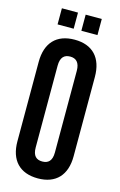

<svg xmlns="http://www.w3.org/2000/svg" viewBox="-130 -903 602 967"><g transform="rotate(15 171.0 -419.5)"><path d="M67 -849V-765H151V-849ZM191 -849V-765H275V-849ZM171 -713C76 -713 24 -657 24 -558V-144C24 -46 76 10 171 10C265 10 317 -46 317 -144V-558C317 -657 265 -713 171 -713ZM221 -138C221 -94 201 -78 171 -78C140 -78 121 -94 121 -138V-564C121 -608 140 -625 171 -625C201 -625 221 -608 221 -564Z"/></g></svg>

Font: Modon Arabic
Style: Bold
Weight: 700
Designer: Ahmedzaza
Foundry: Ahmedzaza
Version: Version 2.010